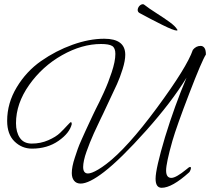

<svg xmlns="http://www.w3.org/2000/svg" viewBox="-20 -834 998 912"><path d="M363 38Q343 38 332 24.5Q321 11 321 -12Q321 -27 324.5 -45Q328 -63 336 -87Q344 -111 349.5 -127Q355 -143 368.5 -173Q382 -203 386.5 -213Q391 -223 406 -255Q421 -287 421 -287Q422 -290 433.5 -313Q445 -336 452.5 -351Q460 -366 472.5 -393.5Q485 -421 493.5 -443Q502 -465 510.5 -490.5Q519 -516 523.5 -538Q528 -560 528 -578Q528 -606 513 -615.5Q498 -625 460 -625Q369 -625 275 -572Q181 -519 118.5 -430.5Q56 -342 56 -249Q56 -206 74.5 -179Q93 -152 131 -152Q173 -152 209.5 -168Q246 -184 265.5 -203Q285 -222 299.5 -238Q314 -254 317 -254Q320 -254 321 -245Q311 -202 258 -165Q205 -128 132 -128Q84 -128 49 -162Q14 -196 14 -260Q14 -344 59.5 -419.5Q105 -495 175 -544Q245 -593 324.5 -621.5Q404 -650 475 -650Q575 -650 575 -574Q575 -546 562.5 -506Q550 -466 536 -435Q522 -404 484 -324Q474 -303 469 -292Q467 -289 459 -271.5Q451 -254 443.5 -238.5Q436 -223 425.5 -200Q415 -177 407 -156.5Q399 -136 391 -114Q383 -92 379 -73Q375 -54 375 -41Q375 -10 398 -10Q406 -10 418 -14.5Q430 -19 447 -29Q464 -39 485 -55Q584 -130 726 -322.5Q868 -515 896 -597Q911 -616 933 -616Q944 -616 951 -606.5Q958 -597 958 -575Q939 -546 879 -390Q819 -234 799 -165Q769 -59 769 -24Q769 11 794 11Q816 11 866 -30Q878 -41 883 -41Q887 -41 887 -36Q887 -31 883.5 -23.5Q880 -16 878 -15Q797 58 748 58Q719 58 719 15Q719 -32 764 -183Q810 -333 866 -465Q795 -349 674 -213.5Q553 -78 474 -17Q439 10 411 24Q383 38 363 38ZM821 -695Q823 -693 823 -691Q823 -690 822 -689.5Q821 -689 819 -689Q805 -689 751.5 -715.5Q698 -742 643 -772Q634 -777 634 -787Q634 -791 636 -796Q638 -801 641.5 -805Q645 -809 649.5 -811.5Q654 -814 658.5 -814Q663 -814 666 -811Q686 -795 723 -771.5Q760 -748 786 -729Q812 -710 821 -695Z"/></svg>

Font: Bilbo Swash Caps
Style: Regular
Weight: 400
Designer: Robert E. Leuschke
Foundry: Robert E. Leuschke
Version: Version 1.003